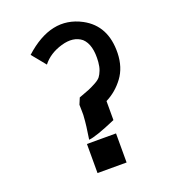

<svg xmlns="http://www.w3.org/2000/svg" viewBox="-184 -1223 1229 1359"><g transform="rotate(-20 430.5 -544.0)"><path d="M340 -247Q357 -353 360 -410Q362 -419 361 -455.5Q360 -492 360 -503L380 -551Q435 -571 457 -580Q479 -589 510.5 -606Q542 -623 554 -639Q566 -655 576 -680.5Q586 -706 589 -742Q599 -871 541 -924Q482 -971 387.5 -943.5Q293 -916 241 -849Q224 -871 197.5 -902.5Q171 -934 156 -953Q378 -1155 587 -1044Q744 -960 739 -754Q736 -648 682 -575Q628 -502 549 -462V-319Q390 -250 340 -247ZM315 -5V-224H534V-5Z"/></g></svg>

Font: OpenDyslexic
Style: Bold
Weight: 800
Designer: Abbie Gonzalez
Version: Version 0.920;hotconv 1.0.109;makeotfexe 2.5.65596